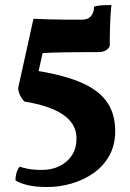

<svg xmlns="http://www.w3.org/2000/svg" viewBox="-20 -579 521 770"><path d="M114.2 -503.8Q148.6 -502.2 176.2 -501.4Q203.8 -500.6 234.3 -500.3Q264.8 -500 307.6 -500Q333 -500 345.1 -514.6Q357.2 -529.2 357.2 -552.2Q371.6 -557 391 -558Q410.4 -559 426.8 -559Q422.8 -522.4 421.5 -479.8Q420.2 -437.2 420.2 -395Q415 -382.2 402.8 -376Q390.6 -369.8 371.6 -369.8Q340.8 -369.8 308.8 -369.8Q276.8 -369.8 246.6 -369.3Q216.4 -368.8 191.7 -368Q167 -367.2 151 -366.2L134.8 -294Q243.6 -276 311.5 -245.2Q379.4 -214.4 410.7 -167.5Q442 -120.6 442 -53.8Q442 3.6 418.1 45.8Q394.2 88 354.2 115.8Q314.2 143.6 266.1 157.3Q218 171 169.6 171Q123 171 91.7 163.6Q60.4 156.2 42 144.4Q42 128.6 45.9 114.7Q49.8 100.8 59.2 89.2Q69.8 93.6 91.9 98Q114 102.4 148.2 102.4Q187.6 102.4 218.9 87.1Q250.2 71.8 268.5 43.6Q286.8 15.4 286.8 -23.8Q286.8 -53.6 273.3 -77.1Q259.8 -100.6 233.6 -118.7Q207.4 -136.8 168.5 -150.1Q129.6 -163.4 78.6 -171.6Q67 -183.2 60.7 -196.4Q54.4 -209.6 52.6 -224.8Z"/></svg>

Font: Vollkorn
Style: Regular
Weight: 400
Designer: Friedrich Althausen
Foundry: Friedrich Althausen
Version: Version 4.104